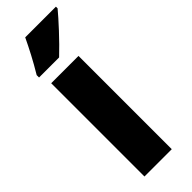

<svg xmlns="http://www.w3.org/2000/svg" viewBox="-256 -785 805 805"><g transform="rotate(-45 146.0 -383.0)"><path d="M292 -756V-766H110C89 -722 64 -673 32 -620V-606H151C201 -653 264 -722 292 -756ZM213 0V-553H51V0Z"/></g></svg>

Font: Noto Sans Telugu ExtraCondensed Black
Style: Regular
Weight: 900
Width: 2
Designer: Jelle Bosma - Monotype Design Team
Foundry: Monotype Imaging Inc.
Version: Version 2.005